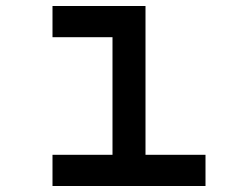

<svg xmlns="http://www.w3.org/2000/svg" viewBox="-20 -620 790 640"><path d="M155 -600H465V-104H665V0H155V-104H355V-496H155Z"/></svg>

Font: Martian Mono SemiExpanded
Style: Regular
Weight: 400
Width: 6
Monospace: yes
Designer: Roman Shamin
Foundry: Evil Martians
Version: Version 1.000